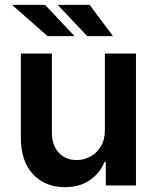

<svg xmlns="http://www.w3.org/2000/svg" viewBox="-20 -767 648 794"><path d="M413.7 -229.4V-545.5H542.3V0H417.6V-96.9H411.9Q393.5 -51.1 351.4 -22Q309.3 7.1 247.9 7.1Q167.6 7.1 116.8 -46.3Q66.1 -99.8 66.1 -198.2V-545.5H194.6V-218Q194.6 -166.2 223 -135.7Q251.4 -105.1 297.6 -105.1Q326 -105.1 352.6 -119Q379.3 -132.8 396.5 -160.3Q413.7 -187.9 413.7 -229.4ZM288.4 -617.5H176.8L29.8 -746.8H166.5ZM447.1 -617.5H340.6L218.8 -746.8H350.9Z"/></svg>

Font: Inter UI Semi Bold
Style: Regular
Weight: 600
Designer: Rasmus Andersson
Foundry: rsms
Version: 3.2;8d6f07862